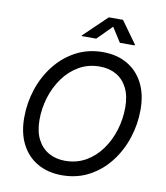

<svg xmlns="http://www.w3.org/2000/svg" viewBox="-100 -1024 965 1117"><g transform="rotate(10 382.5 -466.0)"><path d="M341.3 9.8Q258.8 9.8 197.3 -25.4Q135.7 -60.5 101.8 -126.2Q67.9 -191.9 67.9 -283.2Q67.9 -369.6 94.7 -450.9Q121.6 -532.2 172.4 -596.7Q223.1 -661.1 294.4 -699.2Q365.7 -737.3 454.1 -737.3Q536.6 -737.3 597.7 -702.1Q658.7 -667 692.6 -601.6Q726.6 -536.1 726.6 -444.8Q726.6 -357.9 699.7 -276.6Q672.9 -195.3 622.3 -130.6Q571.8 -65.9 500.7 -28.1Q429.7 9.8 341.3 9.8ZM344.7 -76.2Q413.1 -76.2 467.3 -107.4Q521.5 -138.7 559.3 -191.4Q597.2 -244.1 616.9 -309.3Q636.7 -374.5 636.7 -442.4Q636.7 -510.7 613 -557.4Q589.4 -604 547.4 -627.7Q505.4 -651.4 450.7 -651.4Q382.3 -651.4 328.1 -620.1Q273.9 -588.9 235.8 -536.1Q197.8 -483.4 177.7 -418.5Q157.7 -353.5 157.7 -285.6Q157.7 -217.3 181.6 -170.7Q205.6 -124 247.8 -100.1Q290 -76.2 344.7 -76.2ZM400.9 -807.6H314.5L315.4 -812L451.7 -942.4H535.2L628.9 -812L627.9 -807.6H540.5L485.8 -893.1Z"/></g></svg>

Font: Inter Variable
Style: Italic
Weight: 400
Italic angle: -9.39999°
Designer: Rasmus Andersson
Foundry: rsms
Version: Version 4.001;git-9221beed3